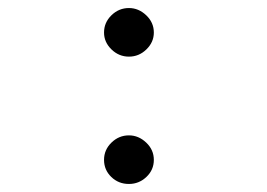

<svg xmlns="http://www.w3.org/2000/svg" viewBox="-20 -447 665 478"><path d="M301 -306Q276 -306 257.5 -324Q239 -342 239 -366Q239 -391 257.5 -409Q276 -427 301 -427Q325 -427 344 -409Q363 -391 363 -366Q363 -342 344.5 -324Q326 -306 301 -306ZM301 11Q275 11 257 -6.5Q239 -24 239 -49Q239 -74 257.5 -92Q276 -110 301 -110Q325 -110 344 -92Q363 -74 363 -49Q363 -24 344.5 -6.5Q326 11 301 11Z"/></svg>

Font: Inconsolata Expanded Thin
Style: Regular
Weight: 100
Width: 7
Monospace: yes
Designer: Raph Levien, Cyreal, Brenton Simpson
Foundry: Raph Levien, Cyreal, Google
Version: Version 3.100; ttfautohint (v1.8.4.7-5d5b)